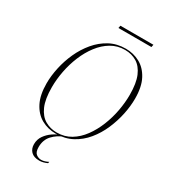

<svg xmlns="http://www.w3.org/2000/svg" viewBox="-251 -958 1146 1300"><g transform="rotate(30 322.5 -308.0)"><path d="M280 11Q217 11 166.5 -17.5Q116 -46 86 -104.5Q56 -163 56 -254Q56 -312 70 -377Q84 -442 112 -503.5Q140 -565 182 -615Q224 -665 279.5 -695Q335 -725 405 -725Q464 -725 514.5 -698Q565 -671 596 -613Q627 -555 627 -463Q627 -404 613.5 -339.5Q600 -275 573 -212.5Q546 -150 504.5 -99.5Q463 -49 407 -19Q351 11 280 11ZM281 1Q342 1 390 -28Q438 -57 474 -106Q510 -155 534.5 -216Q559 -277 571 -342Q583 -407 583 -467Q583 -558 560 -612Q537 -666 496.5 -690.5Q456 -715 404 -715Q345 -715 297 -686.5Q249 -658 212 -609.5Q175 -561 150 -500.5Q125 -440 112.5 -375Q100 -310 100 -249Q100 -156 124 -101.5Q148 -47 189.5 -23Q231 1 281 1ZM274 225Q231 225 209.5 203Q188 181 188 146Q188 108 208.5 79Q229 50 258.5 30Q288 10 317 0H342Q292 18 258.5 54.5Q225 91 225 147Q225 186 243 200Q261 214 282 214Q296 214 310.5 209.5Q325 205 338 198L335 210Q303 225 274 225ZM290 -821 294 -841H552L548 -821Z"/></g></svg>

Font: Noto Serif Display SemiCondensed ExtraLight
Style: Italic
Weight: 200
Width: 4
Italic angle: -12°
Designer: Monotype Design Team
Foundry: Monotype Imaging Inc.
Version: Version 2.009